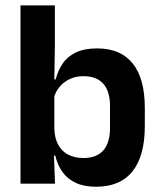

<svg xmlns="http://www.w3.org/2000/svg" viewBox="-20 -681 596 712"><path d="M336 11.5Q292 11.5 261.2 -2.8Q230.5 -17 211.8 -43Q193 -69 185 -104H148.5L181.5 -202Q183 -167 196.5 -143Q210 -119 234 -107Q258 -95 289.5 -95Q338 -95 363 -123.2Q388 -151.5 388 -208V-287.5Q388 -342.5 363 -370.5Q338 -398.5 289.5 -398.5Q261 -398.5 238.5 -387.8Q216 -377 201 -359Q186 -341 179.5 -317.5L150.5 -386.5H186.5Q194.5 -418.5 212 -444.8Q229.5 -471 260.8 -486.2Q292 -501.5 340.5 -501.5Q427 -501.5 472 -445.8Q517 -390 517 -281V-213Q517 -103 471.5 -45.8Q426 11.5 336 11.5ZM56 0V-661H183.5V-510L181 -360.5L181.5 -345V-150.5L179.5 -120L184 0Z"/></svg>

Font: Anek Gujarati SemiBold
Style: Regular
Weight: 600
Designer: Mrunmayee Ghaisas (Gujarati), Yesha Goshar (Latin)
Foundry: Ek Type
Version: Version 1.003